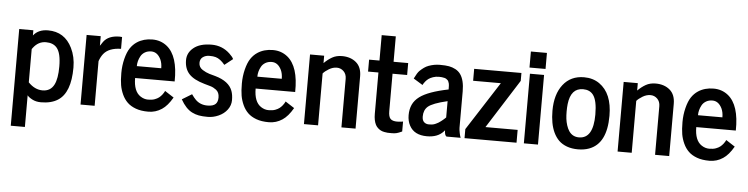

<svg xmlns="http://www.w3.org/2000/svg" viewBox="-51 -959 5516 1415"><g transform="rotate(5 2707.5 -251.5)"><path d="M162.1 -129.9Q210.4 -79.6 267.6 -79.6Q327.1 -79.6 353 -130.9Q376 -175.8 376 -265.6Q376 -364.7 343.8 -402.8Q316.4 -435.5 262.7 -435.5Q206.5 -435.5 168.9 -385.3Q162.6 -376.5 162.1 -376ZM162.1 -476.6Q199.2 -523.9 270.5 -523.9Q393.6 -523.9 449.2 -410.2Q480.5 -346.7 480.5 -267.1Q480.5 -81.1 388.7 -22.5Q339.8 8.8 263.7 8.8Q226.6 8.8 198.7 -6.1Q170.9 -21 162.1 -34.2V200.2H57.6V-515.1H162.1Z M556.2 0V-515.1H660.6V-444.3Q662.6 -446.8 669.4 -457L681.2 -474.6Q717.3 -523.9 800.3 -523.9Q809.1 -523.9 817.9 -522.5V-435.1Q729 -433.6 689.9 -385.7Q672.4 -364.3 660.6 -330.6V0Z M944.8 -318.4H1125.5Q1125.5 -356.4 1112.3 -384.3Q1086.9 -435.5 1042 -435.5Q1015.1 -435.5 994.9 -423.6Q974.6 -411.6 964.4 -392.6Q944.8 -356.9 944.8 -318.4ZM929.2 -492.2Q977.5 -523.9 1043 -523.9Q1104.5 -523.9 1150.4 -487.3Q1236.3 -418 1232.4 -230H939.9Q939.9 -131.3 992.2 -97.2Q1019 -79.6 1048.6 -79.6Q1078.1 -79.6 1097.7 -86.9Q1117.2 -94.2 1128.9 -103.5Q1140.6 -112.8 1150.4 -125Q1163.6 -142.1 1168.5 -154.3L1234.9 -111.3Q1198.7 -48.3 1157.7 -21.5Q1112.3 8.8 1057.9 8.8Q1003.4 8.8 965.1 -5.4Q926.8 -19.5 902.6 -43Q878.4 -66.4 863 -99.9Q847.7 -133.3 841.6 -168.7Q835.4 -204.1 835.4 -258.1Q835.4 -312 848.1 -362.8Q860.8 -413.6 880.9 -443.6Q900.9 -473.6 929.2 -492.2Z M1296.4 -103.5 1368.7 -147.5Q1385.7 -123 1400.4 -108.4Q1435.1 -74.2 1487.8 -74.2Q1530.3 -74.2 1548.3 -91.8Q1564.9 -107.9 1564.9 -140.6Q1564.9 -177.7 1541 -196.3Q1519.5 -212.4 1498.5 -218.3L1452.6 -231.4Q1373 -253.9 1337.9 -292Q1302.2 -330.6 1302.2 -394Q1302.2 -448.2 1346.7 -484.9Q1393.6 -523.9 1481 -523.9Q1559.6 -523.9 1616.2 -470.2Q1640.6 -447.3 1647 -431.6L1586.4 -383.8Q1552.2 -425.3 1518.1 -435.1Q1500.5 -440.4 1471.9 -440.4Q1443.4 -440.4 1423.1 -425.8Q1402.8 -411.1 1402.8 -382.8Q1402.8 -350.1 1431.6 -332Q1457 -315.9 1482.9 -308.1L1526.9 -295.9Q1630.4 -266.6 1655.3 -196.8Q1665.5 -168.5 1665.5 -129.6Q1665.5 -90.8 1641.4 -58.6Q1617.2 -26.4 1577.6 -8.8Q1538.1 8.8 1497.8 8.8Q1457.5 8.8 1431.4 3.9Q1405.3 -1 1380.9 -13.2Q1333.5 -37.1 1296.4 -103.5Z M1836.4 -318.4H2017.1Q2017.1 -356.4 2003.9 -384.3Q1978.5 -435.5 1933.6 -435.5Q1906.7 -435.5 1886.5 -423.6Q1866.2 -411.6 1856 -392.6Q1836.4 -356.9 1836.4 -318.4ZM1820.8 -492.2Q1869.1 -523.9 1934.6 -523.9Q1996.1 -523.9 2042 -487.3Q2127.9 -418 2124 -230H1831.5Q1831.5 -131.3 1883.8 -97.2Q1910.6 -79.6 1940.2 -79.6Q1969.7 -79.6 1989.3 -86.9Q2008.8 -94.2 2020.5 -103.5Q2032.2 -112.8 2042 -125Q2055.2 -142.1 2060.1 -154.3L2126.5 -111.3Q2090.3 -48.3 2049.3 -21.5Q2003.9 8.8 1949.5 8.8Q1895 8.8 1856.7 -5.4Q1818.4 -19.5 1794.2 -43Q1770 -66.4 1754.6 -99.9Q1739.3 -133.3 1733.2 -168.7Q1727.1 -204.1 1727.1 -258.1Q1727.1 -312 1739.7 -362.8Q1752.4 -413.6 1772.5 -443.6Q1792.5 -473.6 1820.8 -492.2Z M2590.8 -386.2V0H2486.3V-358.9Q2486.3 -394 2465.1 -414.8Q2443.8 -435.5 2414.6 -435.5Q2385.3 -435.5 2356.4 -418.2Q2327.6 -400.9 2313.5 -383.8V0H2209V-515.1H2313.5V-460.4Q2341.8 -488.8 2372.8 -506.3Q2403.8 -523.9 2445.3 -523.9Q2508.8 -523.9 2549.8 -489.5Q2590.8 -455.1 2590.8 -386.2Z M2646 -426.8V-515.1H2722.7V-703.1H2827.1V-515.1H2935.1V-426.8H2827.1V-150.4Q2827.1 -108.9 2842 -93.5Q2856.9 -78.1 2892.1 -78.1Q2906.2 -78.1 2920.7 -80.1Q2935.1 -82 2935.1 -82.5V-8.8Q2908.7 3.4 2894.3 6.8Q2879.9 10.3 2859.1 10.3Q2838.4 10.3 2828.4 9.8Q2818.4 9.3 2804 6.3Q2789.6 3.4 2779.1 -1.7Q2768.6 -6.8 2757.3 -16.6Q2746.1 -26.4 2738.8 -40Q2722.7 -71.3 2722.7 -121.1V-426.8Z M3076.2 -132.8Q3076.2 -104 3090.3 -91.1Q3104.5 -78.1 3125.5 -78.1Q3146.5 -78.1 3157 -80.6Q3167.5 -83 3177.7 -87.9L3195.8 -97.2Q3203.6 -101.6 3213.4 -109.4L3227.5 -120.6Q3231.4 -124 3240.2 -131.8L3249 -140.1V-260.7Q3139.6 -235.4 3106 -206.1Q3076.2 -179.7 3076.2 -132.8ZM3263.7 0Q3249 -8.8 3249 -45.4L3239.7 -34.7Q3197.8 10.3 3119.6 10.3Q3024.9 10.3 2989.7 -56.6Q2971.7 -89.8 2971.7 -133.3Q2971.7 -176.8 2987.1 -210.7Q3002.4 -244.6 3037.1 -270.5Q3100.1 -317.4 3249 -347.2Q3249 -381.8 3246.8 -389.6Q3244.6 -397.5 3241.9 -404.3Q3239.3 -411.1 3235.4 -414.8Q3231.4 -418.5 3225.6 -422.9Q3219.7 -427.2 3211.9 -429.2Q3192.9 -434.1 3169.7 -434.1Q3146.5 -434.1 3126.2 -427Q3106 -419.9 3094 -411.1Q3082 -402.3 3072.3 -390.6Q3059.6 -375 3054.2 -363.3L2985.8 -405.3Q3007.3 -449.7 3022.9 -464.6Q3038.6 -479.5 3053.7 -490.2Q3068.8 -501 3085.9 -507.3Q3127 -522.5 3169.4 -522.5Q3211.9 -522.5 3237.1 -517.8Q3262.2 -513.2 3284.9 -501.2Q3307.6 -489.3 3322.3 -469.2Q3353.5 -425.8 3353.5 -342.3V-72.8Q3353.5 -59.1 3358.6 -34.2Q3363.8 -9.3 3368.2 0Z M3397 0V-66.9L3628.4 -426.8H3423.3V-515.1H3772.9V-456.5L3543.5 -94.7H3781.7V0Z M3835.9 0V-515.1H3940.4V0ZM3828.6 -560.1V-678.7H3947.3V-560.1Z M4132.3 -316.9Q4129.4 -291 4129.4 -261.2Q4129.4 -231.4 4132.3 -207.5Q4135.3 -183.6 4142.8 -159.7Q4150.4 -135.7 4162.1 -118.2Q4188.5 -79.1 4236.3 -79.1Q4342.3 -79.1 4342.3 -257.3Q4342.3 -361.8 4311 -402.3Q4285.6 -435.5 4236.3 -435.5Q4146 -435.5 4132.3 -316.9ZM4024.9 -257.8Q4024.9 -379.9 4081.3 -451.9Q4137.7 -523.9 4236.3 -523.9Q4301.8 -523.9 4349.6 -490.7Q4446.8 -422.9 4446.8 -257.3Q4446.8 -50.8 4317.9 -3.9Q4282.2 9.3 4236.6 9.3Q4190.9 9.3 4154.8 -3.9Q4118.7 -17.1 4094.7 -40.5Q4070.8 -64 4054.7 -98.1Q4024.9 -161.6 4024.9 -257.8Z M4911.1 -386.2V0H4806.6V-358.9Q4806.6 -394 4785.4 -414.8Q4764.2 -435.5 4734.9 -435.5Q4705.6 -435.5 4676.8 -418.2Q4647.9 -400.9 4633.8 -383.8V0H4529.3V-515.1H4633.8V-460.4Q4662.1 -488.8 4693.1 -506.3Q4724.1 -523.9 4765.6 -523.9Q4829.1 -523.9 4870.1 -489.5Q4911.1 -455.1 4911.1 -386.2Z M5096.2 -318.4H5276.9Q5276.9 -356.4 5263.7 -384.3Q5238.3 -435.5 5193.4 -435.5Q5166.5 -435.5 5146.2 -423.6Q5126 -411.6 5115.7 -392.6Q5096.2 -356.9 5096.2 -318.4ZM5080.6 -492.2Q5128.9 -523.9 5194.3 -523.9Q5255.9 -523.9 5301.8 -487.3Q5387.7 -418 5383.8 -230H5091.3Q5091.3 -131.3 5143.6 -97.2Q5170.4 -79.6 5200 -79.6Q5229.5 -79.6 5249 -86.9Q5268.6 -94.2 5280.3 -103.5Q5292 -112.8 5301.8 -125Q5314.9 -142.1 5319.8 -154.3L5386.2 -111.3Q5350.1 -48.3 5309.1 -21.5Q5263.7 8.8 5209.2 8.8Q5154.8 8.8 5116.5 -5.4Q5078.1 -19.5 5054 -43Q5029.8 -66.4 5014.4 -99.9Q4999 -133.3 4992.9 -168.7Q4986.8 -204.1 4986.8 -258.1Q4986.8 -312 4999.5 -362.8Q5012.2 -413.6 5032.2 -443.6Q5052.2 -473.6 5080.6 -492.2Z"/></g></svg>

Font: News Cycle
Style: Bold
Weight: 700
Version: Version 0.5.1